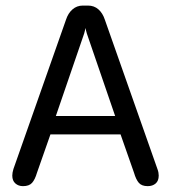

<svg xmlns="http://www.w3.org/2000/svg" viewBox="-20 -642 598 672"><path d="M60.5 9.5Q44.5 9.5 33.8 0Q23 -9.5 23 -27.5Q23 -32.5 24 -38.2Q25 -44 27 -50.5L211 -573Q218.5 -596 233.8 -609.2Q249 -622.5 270 -622.5H288Q309.5 -622.5 324.5 -609.2Q339.5 -596 347 -573L531 -50.5Q533.5 -44 534.5 -38.2Q535.5 -32.5 535.5 -27.5Q535.5 -9 524.8 0.2Q514 9.5 497 9.5Q476 9.5 466 -2Q456 -13.5 449 -37.5L402 -171.5H156.5L109.5 -37.5Q102.5 -13.5 92.2 -2Q82 9.5 60.5 9.5ZM175.5 -236H383L284 -524.5Q282.5 -529.5 281.2 -534.8Q280 -540 279 -544Q278.5 -540 277.2 -534.8Q276 -529.5 274.5 -524.5Z"/></svg>

Font: Sono
Style: Regular
Weight: 400
Designer: Tyler Finck
Foundry: Tyler Finck
Version: Version 2.112